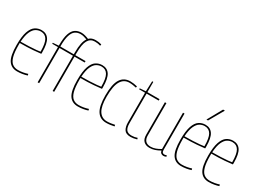

<svg xmlns="http://www.w3.org/2000/svg" viewBox="-33 -1487 2962 2195"><g transform="rotate(30 1447.5 -390.0)"><path d="M193 10Q116 10 77 -48.5Q38 -107 38 -250Q38 -364 60 -427Q82 -490 119.5 -515Q157 -540 203 -540Q268 -540 301 -490Q334 -440 334 -325Q334 -321 334 -313.5Q334 -306 333 -303Q303 -299 231.5 -293Q160 -287 58 -287Q58 -281 58 -274.5Q58 -268 58 -262Q58 -165 73.5 -110Q89 -55 119.5 -32Q150 -9 194 -9Q227 -9 260 -15Q293 -21 319 -30L324 -11Q298 -2 263.5 4Q229 10 193 10ZM59 -305Q117 -305 170.5 -307.5Q224 -310 262.5 -313.5Q301 -317 314 -320Q314 -430 286.5 -476Q259 -522 203 -522Q170 -522 139.5 -504.5Q109 -487 87 -440Q65 -393 59 -305Z M460 0V-465H384V-478L460 -484V-489Q460 -588 479 -643Q498 -698 532 -720Q566 -742 611 -742Q635 -742 660 -735.5Q685 -729 710 -718Q726 -735 747.5 -742.5Q769 -750 795 -750Q813 -750 832 -747.5Q851 -745 874 -738L869 -719Q849 -726 831 -728.5Q813 -731 795 -731Q736 -731 707 -679.5Q678 -628 678 -512V-484H813V-465H678V0H658V-465H480V0ZM480 -484H658V-512Q658 -580 668 -627.5Q678 -675 698 -703Q676 -711 655 -717Q634 -723 611 -723Q571 -723 541.5 -702.5Q512 -682 496 -631Q480 -580 480 -489Z M994 10Q917 10 878 -48.5Q839 -107 839 -250Q839 -364 861 -427Q883 -490 920.5 -515Q958 -540 1004 -540Q1069 -540 1102 -490Q1135 -440 1135 -325Q1135 -321 1135 -313.5Q1135 -306 1134 -303Q1104 -299 1032.5 -293Q961 -287 859 -287Q859 -281 859 -274.5Q859 -268 859 -262Q859 -165 874.5 -110Q890 -55 920.5 -32Q951 -9 995 -9Q1028 -9 1061 -15Q1094 -21 1120 -30L1125 -11Q1099 -2 1064.5 4Q1030 10 994 10ZM860 -305Q918 -305 971.5 -307.5Q1025 -310 1063.5 -313.5Q1102 -317 1115 -320Q1115 -430 1087.5 -476Q1060 -522 1004 -522Q971 -522 940.5 -504.5Q910 -487 888 -440Q866 -393 860 -305Z M1205 -258Q1205 -407 1247.5 -473.5Q1290 -540 1375 -540Q1396 -540 1421 -536.5Q1446 -533 1467 -527L1463 -509Q1442 -514 1418.5 -517.5Q1395 -521 1373 -521Q1300 -521 1262.5 -457Q1225 -393 1225 -253Q1225 -126 1262 -67.5Q1299 -9 1370 -9Q1392 -9 1420.5 -13Q1449 -17 1470 -22L1474 -3Q1453 2 1424 6Q1395 10 1369 10Q1287 10 1246 -53.5Q1205 -117 1205 -258Z M1691 10Q1628 10 1605.5 -26Q1583 -62 1583 -121V-511H1505V-524L1583 -530L1588 -665H1603V-530H1763V-511H1603V-121Q1603 -63 1623.5 -36Q1644 -9 1692 -9Q1731 -9 1768 -22L1773 -4Q1750 3 1729 6.5Q1708 10 1691 10Z M1939 10Q1892 10 1863 -17Q1834 -44 1834 -103V-530H1854V-103Q1854 -58 1876.5 -33Q1899 -8 1945 -8Q1977 -8 2010 -20Q2043 -32 2073 -51V-530H2093V-55Q2093 -29 2102 -19Q2111 -9 2125 -9Q2140 -9 2155 -16L2161 1Q2150 6 2141 8Q2132 10 2124 10Q2107 10 2093 -0.5Q2079 -11 2076 -32Q2043 -13 2009.5 -1.5Q1976 10 1939 10Z M2356 10Q2279 10 2240 -48.5Q2201 -107 2201 -250Q2201 -364 2223 -427Q2245 -490 2282.5 -515Q2320 -540 2366 -540Q2431 -540 2464 -490Q2497 -440 2497 -325Q2497 -321 2497 -313.5Q2497 -306 2496 -303Q2466 -299 2394.5 -293Q2323 -287 2221 -287Q2221 -281 2221 -274.5Q2221 -268 2221 -262Q2221 -165 2236.5 -110Q2252 -55 2282.5 -32Q2313 -9 2357 -9Q2390 -9 2423 -15Q2456 -21 2482 -30L2487 -11Q2461 -2 2426.5 4Q2392 10 2356 10ZM2222 -305Q2280 -305 2333.5 -307.5Q2387 -310 2425.5 -313.5Q2464 -317 2477 -320Q2477 -430 2449.5 -476Q2422 -522 2366 -522Q2333 -522 2302.5 -504.5Q2272 -487 2250 -440Q2228 -393 2222 -305ZM2344 -596 2452 -790H2476L2365 -596Z M2722 10Q2645 10 2606 -48.5Q2567 -107 2567 -250Q2567 -364 2589 -427Q2611 -490 2648.5 -515Q2686 -540 2732 -540Q2797 -540 2830 -490Q2863 -440 2863 -325Q2863 -321 2863 -313.5Q2863 -306 2862 -303Q2832 -299 2760.5 -293Q2689 -287 2587 -287Q2587 -281 2587 -274.5Q2587 -268 2587 -262Q2587 -165 2602.5 -110Q2618 -55 2648.5 -32Q2679 -9 2723 -9Q2756 -9 2789 -15Q2822 -21 2848 -30L2853 -11Q2827 -2 2792.5 4Q2758 10 2722 10ZM2588 -305Q2646 -305 2699.5 -307.5Q2753 -310 2791.5 -313.5Q2830 -317 2843 -320Q2843 -430 2815.5 -476Q2788 -522 2732 -522Q2699 -522 2668.5 -504.5Q2638 -487 2616 -440Q2594 -393 2588 -305Z"/></g></svg>

Font: Georama SemiCondensed Thin
Style: Regular
Weight: 100
Width: 4
Designer: Jean-Baptiste Levee
Foundry: Production Type
Version: Version 1.000